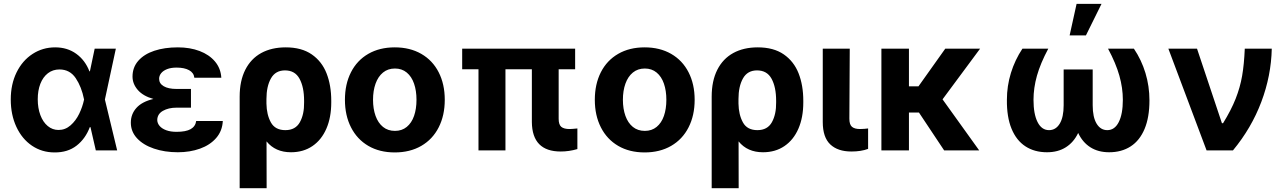

<svg xmlns="http://www.w3.org/2000/svg" viewBox="-20 -784 6699 1001"><path d="M36.1 -265.6Q36.1 -344.7 66.4 -406.5Q96.7 -468.3 149.7 -502.7Q202.6 -537.1 267.6 -537.1Q331.1 -537.1 377.4 -503.7Q423.8 -470.2 446.3 -412.1H448.7L473.6 -530.3H584L526.9 -265.1L590.8 0H479.5L451.7 -121.1H448.2Q425.3 -60.5 379.2 -24.7Q333 11.2 264.6 10.7Q198.7 10.7 146.7 -24.4Q94.7 -59.6 65.4 -122.6Q36.1 -185.5 36.1 -265.6ZM285.2 -106.4Q320.3 -106.4 347.9 -130.6Q375.5 -154.8 392.8 -190.7Q410.2 -226.6 418 -263.7L418.5 -265.1L418 -266.6Q405.3 -331.1 374.8 -376.5Q344.2 -421.9 290 -421.9Q255.4 -421.9 229.7 -402.1Q204.1 -382.3 190.4 -347.2Q176.8 -312 176.8 -266.6Q176.8 -220.7 190.4 -184.1Q204.1 -147.5 228.8 -127Q253.4 -106.4 285.2 -106.4Z M779.8 -268.1Q726.1 -283.2 698.5 -314.9Q670.9 -346.7 670.9 -384.8Q670.9 -432.6 700.9 -467Q731 -501.5 784.4 -519.3Q837.9 -537.1 907.2 -537.1Q970.2 -537.1 1020.5 -518.1Q1070.8 -499 1100.8 -463.4Q1130.9 -427.7 1133.8 -378.9H993.2Q990.2 -404.8 965.6 -418.2Q940.9 -431.6 900.4 -431.6Q871.6 -431.6 851.1 -423.6Q830.6 -415.5 820.1 -402.3Q809.6 -389.2 809.6 -373Q809.6 -348.6 833.5 -334.5Q857.4 -320.3 900.4 -320.3H975.6V-222.7H900.4Q858.4 -222.7 829.3 -206.1Q800.3 -189.5 799.8 -158.2Q800.3 -141.1 812.3 -127.2Q824.2 -113.3 846.7 -105Q869.1 -96.7 900.4 -96.7Q949.2 -96.7 974.1 -110.8Q999 -125 1002.9 -153.3H1141.6Q1139.2 -101.6 1107.2 -64.7Q1075.2 -27.8 1022.7 -9Q970.2 9.8 907.2 9.8Q838.4 9.8 782.5 -9.3Q726.6 -28.3 694.3 -63.2Q662.1 -98.1 662.1 -144.5Q662.1 -189 691.2 -221.4Q720.2 -253.9 779.8 -268.1Z M1469.7 -537.1Q1552.2 -537.1 1605.2 -500.5Q1658.2 -463.9 1682.6 -401.4Q1707 -338.9 1707 -258.8V-250Q1707 -171.9 1681.6 -113.3Q1656.2 -54.7 1608.9 -22.5Q1561.5 9.8 1497.1 9.8Q1415.5 9.8 1369.6 -46.9L1370.1 197.3H1229.5V-280.3Q1229.5 -362.3 1258.8 -420.2Q1288.1 -478 1342 -507.6Q1396 -537.1 1469.7 -537.1ZM1369.1 -244.1Q1370.1 -186 1392.3 -145.8Q1414.6 -105.5 1467.8 -105.5Q1520.5 -105.5 1543.5 -147Q1566.4 -188.5 1565.4 -250V-258.8Q1565.4 -329.6 1541.7 -373.3Q1518.1 -417 1465.8 -417Q1416 -417 1392.6 -375.2Q1369.1 -333.5 1369.1 -267.6Z M1778.3 -263.7Q1778.3 -345.2 1809.8 -407.2Q1841.3 -469.2 1900.1 -503.2Q1959 -537.1 2038.1 -537.1Q2117.2 -537.1 2176.3 -503.2Q2235.4 -469.2 2267.1 -407.2Q2298.8 -345.2 2298.8 -263.7Q2298.8 -182.1 2267.1 -119.9Q2235.4 -57.6 2176.3 -23.4Q2117.2 10.7 2038.1 10.7Q1959 10.7 1900.4 -23.4Q1841.8 -57.6 1810.1 -119.9Q1778.3 -182.1 1778.3 -263.7ZM2151.4 -263.7Q2151.4 -311 2138.7 -347.9Q2126 -384.8 2100.6 -405.8Q2075.2 -426.8 2039.1 -426.8Q2002.4 -426.8 1976.8 -405.8Q1951.2 -384.8 1938 -347.9Q1924.8 -311 1924.8 -263.7Q1924.8 -216.8 1938 -179.9Q1951.2 -143.1 1976.8 -122.3Q2002.4 -101.6 2039.1 -101.6Q2075.2 -101.6 2100.6 -122.3Q2126 -143.1 2138.7 -179.7Q2151.4 -216.3 2151.4 -263.7Z M2978.5 -422.9H2892.6V-165Q2892.6 -134.3 2906.2 -122.8Q2919.9 -111.3 2949.2 -111.3Q2960.9 -111.3 2990.2 -114.3V-6.8Q2946.8 5.9 2903.3 5.9Q2754.4 5.9 2752.9 -147.5V-422.9H2615.2V0H2474.6V-422.9H2389.6V-530.3H2978.5Z M3081.1 -263.7Q3081.1 -345.2 3112.5 -407.2Q3144 -469.2 3202.9 -503.2Q3261.7 -537.1 3340.8 -537.1Q3419.9 -537.1 3479 -503.2Q3538.1 -469.2 3569.8 -407.2Q3601.6 -345.2 3601.6 -263.7Q3601.6 -182.1 3569.8 -119.9Q3538.1 -57.6 3479 -23.4Q3419.9 10.7 3340.8 10.7Q3261.7 10.7 3203.1 -23.4Q3144.5 -57.6 3112.8 -119.9Q3081.1 -182.1 3081.1 -263.7ZM3454.1 -263.7Q3454.1 -311 3441.4 -347.9Q3428.7 -384.8 3403.3 -405.8Q3377.9 -426.8 3341.8 -426.8Q3305.2 -426.8 3279.5 -405.8Q3253.9 -384.8 3240.7 -347.9Q3227.5 -311 3227.5 -263.7Q3227.5 -216.8 3240.7 -179.9Q3253.9 -143.1 3279.5 -122.3Q3305.2 -101.6 3341.8 -101.6Q3377.9 -101.6 3403.3 -122.3Q3428.7 -143.1 3441.4 -179.7Q3454.1 -216.3 3454.1 -263.7Z M3930.7 -537.1Q4013.2 -537.1 4066.2 -500.5Q4119.1 -463.9 4143.6 -401.4Q4168 -338.9 4168 -258.8V-250Q4168 -171.9 4142.6 -113.3Q4117.2 -54.7 4069.8 -22.5Q4022.5 9.8 3958 9.8Q3876.5 9.8 3830.6 -46.9L3831.1 197.3H3690.4V-280.3Q3690.4 -362.3 3719.7 -420.2Q3749 -478 3803 -507.6Q3856.9 -537.1 3930.7 -537.1ZM3830.1 -244.1Q3831.1 -186 3853.3 -145.8Q3875.5 -105.5 3928.7 -105.5Q3981.4 -105.5 4004.4 -147Q4027.3 -188.5 4026.4 -250V-258.8Q4026.4 -329.6 4002.7 -373.3Q3979 -417 3926.8 -417Q3877 -417 3853.5 -375.2Q3830.1 -333.5 3830.1 -267.6Z M4410.2 -530.3 4408.2 -165Q4408.2 -134.3 4421.9 -122.8Q4435.5 -111.3 4463.9 -111.3Q4475.6 -111.3 4486.6 -112.3Q4497.6 -113.3 4505.9 -114.3V-7.8Q4469.2 5.9 4418.9 5.9Q4347.7 5.9 4308.6 -31.2Q4269.5 -68.4 4269.5 -147.5V-530.3Z M4718.8 -334H4768.6L4908.2 -530.3H5089.8L4894 -266.1L5085 0H4902.3L4771 -197.3H4718.8V0H4575.2V-530.3H4718.8Z M5368.2 -263.7Q5368.2 -189.5 5389.4 -147.5Q5410.6 -105.5 5449.2 -105.5Q5484.4 -105.5 5504.9 -139.2Q5525.4 -172.9 5525.4 -235.4V-421.9H5676.8V-235.4Q5676.8 -172.9 5697.3 -139.2Q5717.8 -105.5 5752.9 -105.5Q5791.5 -105.5 5812.7 -147.5Q5834 -189.5 5834 -263.7Q5834 -325.2 5815.9 -389.4Q5797.9 -453.6 5756.8 -530.3H5891.6Q5931.2 -471.7 5951.9 -403.1Q5972.7 -334.5 5972.7 -260.7Q5972.7 -172.4 5947.3 -111.8Q5921.9 -51.3 5874.8 -20.8Q5827.6 9.8 5762.7 9.8Q5705.6 9.8 5664.8 -16.1Q5624 -42 5601.1 -90.8Q5578.1 -42.5 5537.1 -16.4Q5496.1 9.8 5438.5 9.8Q5373.5 9.8 5326.2 -21Q5278.8 -51.8 5253.7 -113Q5228.5 -174.3 5229.5 -263.7Q5229.5 -335.9 5250.5 -403.8Q5271.5 -471.7 5310.5 -530.3H5445.3Q5404.3 -453.6 5386.2 -389.4Q5368.2 -325.2 5368.2 -263.7ZM5592.8 -763.7H5722.7L5641.6 -599.6H5556.6Z M6071.3 -530.3H6220.7L6350.6 -141.6H6356.4Q6398.9 -210.4 6422.1 -269.3Q6445.3 -328.1 6455.8 -388.2Q6466.3 -448.2 6469.7 -530.3H6610.4Q6607.4 -389.2 6555.9 -252.7Q6504.4 -116.2 6408.2 0H6270.5Z"/></svg>

Font: Pretendard
Style: Bold
Weight: 700
Designer: Base glyphs from Inter by Rasmus Andersson; Hangeul glyphs from Noto Sans CJK(Source Han Sans) by Jang Soo-young and Kan
Foundry: Kil Hyung-jin
Version: Version 1.309